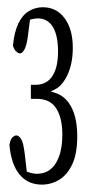

<svg xmlns="http://www.w3.org/2000/svg" viewBox="-20 -889 248 528"><path d="M95.2 -381.3Q56.6 -381.3 33.7 -409.2Q10.7 -437 5.9 -490.7Q8.8 -506.8 14.6 -511.7Q20.5 -516.6 24.9 -516.6Q31.7 -516.6 38.1 -506.8Q44.4 -497.1 48.3 -463.9L53.7 -417L56.6 -416Q70.3 -411.1 81.5 -411.1Q115.2 -411.1 133.3 -439.9Q151.4 -468.8 151.4 -518.6Q151.4 -564 135.3 -589.8Q118.7 -617.2 81.1 -617.2H64.9V-655.8H77.6Q108.4 -655.8 124 -679.7Q139.6 -703.6 139.6 -747.1Q139.6 -790.5 126 -814Q111.3 -838.4 84 -838.4Q74.7 -838.4 62.5 -835L56.6 -789.1Q53.2 -763.2 47.1 -752.7Q41 -742.2 35.4 -742.2Q29.8 -742.2 24.2 -747.8Q18.6 -753.4 15.6 -763.2Q19 -800.3 30.3 -824Q41.5 -847.7 59.3 -858.4Q77.1 -869.1 97.7 -869.1Q135.3 -869.1 157.7 -838.9Q180.2 -808.6 180.2 -757.6Q180.2 -706.5 159.7 -671.9Q147.5 -650.9 130.9 -643.1L119.6 -637.7L131.3 -633.8Q154.3 -626.5 168.9 -606.4Q192.4 -574.2 192.4 -514.2Q192.4 -465.8 178.5 -436.8Q164.6 -407.7 142.6 -394.5Q120.6 -381.3 95.2 -381.3Z"/></svg>

Font: Scarab Serif
Style: Condensed-Light
Weight: 300
Designer: John Roberts
Foundry: Scarab
Version: 1.0